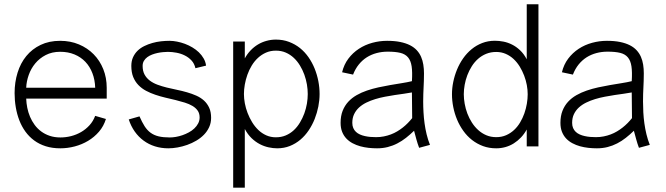

<svg xmlns="http://www.w3.org/2000/svg" viewBox="-20 -690 3138 905"><path d="M428.6 -143.9Q419.2 -118.5 401.8 -99.5Q384.4 -80.4 362.3 -67.6Q340.1 -54.8 315.1 -48.4Q290.1 -42.1 265 -42.1Q237.1 -42.1 214.5 -49.7Q191.8 -57.3 174.1 -70.5Q156.3 -83.7 143.3 -101.4Q130.2 -119.2 121.6 -139.5Q113 -159.9 108.6 -181.8Q104.2 -203.8 103.5 -225.3H483V-276.2Q483 -323.7 466.8 -364.1Q450.6 -404.5 421.4 -434.2Q392.2 -463.9 352 -480.7Q311.8 -497.6 263.7 -497.6Q211.5 -497.6 171.4 -478.3Q131.3 -459.1 104 -425.8Q76.7 -392.5 62.8 -347.4Q48.8 -302.4 48.8 -251Q48.8 -216.9 54.4 -184.4Q59.9 -152 71 -123.1Q82.1 -94.2 99.6 -69.9Q117.1 -45.7 141 -28Q164.9 -10.3 195.7 -0.6Q226.4 9.1 264.5 9.1Q298.4 9.1 332.2 0.2Q366 -8.7 395.2 -26.1Q424.4 -43.5 446.7 -69.4Q468.9 -95.3 479.3 -129.2ZM103.5 -276.4Q104.7 -306.5 115.4 -336.6Q126 -366.8 146.1 -391.1Q166.1 -415.3 195.6 -430.6Q225.2 -445.9 263.7 -445.9Q301 -445.9 331.1 -433.4Q361.1 -421 382.4 -398.6Q403.7 -376.2 415.6 -344.9Q427.6 -313.6 428.7 -276.4Z M951.3 -380.7Q948.9 -399 939.8 -414.7Q930.8 -430.4 917.3 -443.5Q903.7 -456.5 886.7 -466.6Q869.7 -476.7 851.4 -483.5Q833.1 -490.2 814.4 -493.9Q795.7 -497.6 778.6 -497.6Q759.7 -497.6 738.8 -495.3Q717.9 -493 698 -487.3Q678 -481.7 660 -472.8Q642 -464 628.5 -450.9Q615.1 -437.7 607 -420Q599 -402.3 599 -379.3Q599 -349 607.9 -327Q616.9 -305 632.5 -288.9Q648.1 -272.8 668.5 -262Q689 -251.1 712.3 -243.3Q735.7 -235.4 759.9 -229.7Q784.2 -224.1 807.6 -218.4Q830.9 -212.6 851.3 -206.3Q871.8 -199.9 887.4 -190.6Q903 -181.3 912 -168.2Q920.9 -155.2 920.9 -136.6Q920.9 -121.2 914 -108.2Q907.2 -95.2 896 -84.6Q884.8 -73.9 870 -66Q855.3 -58 839.8 -52.7Q824.3 -47.4 808.8 -44.7Q793.4 -42.1 780.5 -42.1Q749.5 -42.1 727.7 -47.3Q705.9 -52.5 689.7 -64.4Q673.5 -76.4 661.5 -95.2Q649.5 -114.1 637.5 -141.5L586.9 -127Q597.3 -95.2 615.1 -70Q632.9 -44.8 656.9 -27.2Q680.8 -9.5 710.3 -0.2Q739.9 9.1 773.6 9.1Q794.1 9.1 817 5Q839.9 0.9 862.3 -7Q884.8 -15 905.2 -27Q925.7 -39 941.2 -54.9Q956.7 -70.7 965.9 -90.8Q975.1 -110.8 975.1 -134.6Q975.1 -162.5 966 -182.2Q956.9 -201.9 941.5 -216Q926 -230 905.3 -239.2Q884.6 -248.4 861.4 -255Q838.3 -261.7 813.7 -266.7Q789.2 -271.7 766 -277.4Q742.9 -283.1 722.1 -290.8Q701.4 -298.5 686 -310.2Q670.5 -321.9 661.4 -338.6Q652.3 -355.3 652.3 -379.3Q652.3 -393.1 658.4 -403.2Q664.4 -413.3 674.4 -420.7Q684.4 -428 697 -432.8Q709.6 -437.6 722.9 -440.4Q736.2 -443.2 749 -444.3Q761.7 -445.5 771.4 -445.5Q791.1 -445.5 812.1 -441.5Q833.1 -437.6 851.3 -428.4Q869.6 -419.3 883 -404.6Q896.4 -390 901.1 -368.5Z M1133.9 194.6V-82Q1147.6 -56.3 1165.9 -38.7Q1184.3 -21.1 1204.6 -10.6Q1224.9 0 1246.1 4.5Q1267.3 9.1 1286.4 9.1Q1318.8 9.1 1346.2 -1.8Q1373.6 -12.8 1395.9 -31.6Q1418.2 -50.5 1435.1 -75.7Q1452 -100.9 1463.3 -129.3Q1474.5 -157.8 1480.5 -188Q1486.4 -218.1 1486.4 -246.8Q1486.4 -277 1480.5 -307.6Q1474.5 -338.3 1463 -366.9Q1451.4 -395.4 1434.1 -420.3Q1416.7 -445.2 1393.8 -463.6Q1370.8 -481.9 1342.4 -492.6Q1314 -503.4 1280.3 -503.4Q1258 -503.4 1236.5 -497.5Q1214.9 -491.7 1195.9 -480.3Q1176.9 -468.9 1161.2 -452.4Q1145.4 -435.9 1133.9 -414.9V-494.1H1079.1V194.6ZM1430.6 -246.8Q1430.6 -225.2 1426.7 -201.8Q1422.7 -178.3 1414.5 -155.6Q1406.2 -133 1393.8 -112.4Q1381.5 -91.7 1364.9 -76.3Q1348.4 -60.9 1327.1 -51.8Q1305.8 -42.8 1280.3 -42.8Q1255.9 -42.8 1235.1 -52.1Q1214.3 -61.4 1197.7 -77.3Q1181.2 -93.2 1168.4 -114Q1155.7 -134.8 1147 -157.5Q1138.3 -180.2 1134 -203.2Q1129.8 -226.2 1129.8 -246.8Q1129.8 -268.1 1133.9 -291.5Q1138 -314.9 1146.1 -337.7Q1154.1 -360.5 1166.6 -381Q1179.1 -401.6 1195.9 -417.1Q1212.7 -432.7 1233.8 -442Q1254.8 -451.3 1280.3 -451.3Q1306 -451.3 1327.1 -442.1Q1348.1 -432.9 1364.8 -417.3Q1381.5 -401.7 1393.8 -381.3Q1406.2 -361 1414.5 -338.2Q1422.7 -315.4 1426.7 -291.8Q1430.6 -268.3 1430.6 -246.8Z M2006.7 -7.1Q1997.1 -31.2 1990.9 -56.9Q1984.7 -82.5 1981.2 -108.5Q1977.6 -134.5 1976.2 -160.5Q1974.7 -186.5 1974.7 -211.4Q1974.7 -231.3 1975.3 -247.1Q1975.8 -263 1976.6 -278Q1977.4 -292.9 1977.9 -308.7Q1978.5 -324.5 1978.5 -343.9Q1978.5 -365.6 1975.3 -385.4Q1972.2 -405.2 1964.8 -422.1Q1957.5 -439.1 1944.7 -453Q1931.9 -466.9 1912.6 -476.8Q1893.2 -486.6 1866.6 -492.1Q1840 -497.6 1804.6 -497.6Q1769.1 -497.6 1734.7 -488.2Q1700.3 -478.8 1671.6 -460Q1642.9 -441.2 1622.1 -413.6Q1601.3 -386 1592.5 -349.4L1644.2 -338.4Q1654.8 -365.8 1671.4 -386.2Q1687.9 -406.6 1709.1 -420Q1730.3 -433.3 1755.3 -439.9Q1780.3 -446.5 1807.6 -446.5Q1843.8 -446.5 1867.1 -440.8Q1890.3 -435.1 1903.3 -419.6Q1916.3 -404.2 1920.3 -377.1Q1924.3 -350 1921.6 -307.4Q1899.7 -302.1 1873.4 -298Q1847.2 -293.8 1819.5 -289.1Q1791.9 -284.4 1763.7 -278.2Q1735.5 -272 1709.4 -263.1Q1683.3 -254.2 1660.9 -241.4Q1638.4 -228.6 1621.5 -210.3Q1604.6 -191.9 1595 -167.5Q1585.4 -143.1 1585.4 -110.9Q1585.4 -86.8 1592.7 -68.5Q1600 -50.2 1612.7 -36.9Q1625.3 -23.7 1642 -14.8Q1658.8 -5.9 1677.8 -0.6Q1696.8 4.6 1717.3 6.9Q1737.7 9.1 1757.2 9.1Q1784.1 9.1 1807.7 3.1Q1831.4 -2.9 1852.8 -14Q1874.3 -25 1893.7 -40.3Q1913 -55.5 1931.7 -73.7Q1937.1 -53.5 1942.6 -33.2Q1948.2 -12.9 1955.6 6.7ZM1922.8 -133.2Q1913.5 -121.5 1902.4 -110.2Q1891.4 -98.9 1878.8 -89Q1866.3 -79.1 1852.3 -70.8Q1838.3 -62.4 1822.4 -56.4Q1806.5 -50.4 1789.2 -47Q1771.8 -43.5 1752.8 -43.5Q1739.4 -43.5 1725.9 -44.6Q1712.3 -45.8 1699.8 -48.6Q1687.3 -51.3 1676.5 -56.2Q1665.6 -61 1657.7 -68.5Q1649.7 -76 1645.2 -86.5Q1640.6 -97 1640.6 -110.9Q1640.6 -134.3 1649.2 -152Q1657.7 -169.8 1672.4 -183.3Q1687.1 -196.7 1706.7 -206.4Q1726.4 -216 1748.7 -222.8Q1770.9 -229.6 1794.6 -234.1Q1818.4 -238.6 1841.2 -242.1Q1864.1 -245.5 1884.7 -248.3Q1905.3 -251 1921.6 -254.3Z M2518 0V-669.9H2462.8V-410.6Q2449.2 -436.3 2431.2 -453.2Q2413.2 -470.2 2393.3 -480Q2373.5 -489.9 2353 -493.9Q2332.5 -497.9 2312.9 -497.9Q2280.5 -497.9 2252.9 -487.2Q2225.3 -476.6 2202.8 -458Q2180.2 -439.5 2162.9 -414.7Q2145.6 -389.9 2134.1 -361.9Q2122.6 -333.9 2116.5 -304.2Q2110.4 -274.5 2110.4 -245.8Q2110.4 -215.9 2116.5 -185.2Q2122.6 -154.5 2134.4 -126.2Q2146.2 -97.9 2164 -73.1Q2181.7 -48.3 2204.9 -30.2Q2228.1 -12 2256.7 -1.4Q2285.3 9.1 2319 9.1Q2341.3 9.1 2362.4 3.2Q2383.5 -2.7 2401.9 -14.3Q2420.3 -25.9 2435.9 -42.4Q2451.4 -58.9 2462.8 -79.6V0ZM2166.1 -245.8Q2166.1 -267.4 2170.3 -290.4Q2174.4 -313.4 2182.8 -335.6Q2191.3 -357.8 2203.9 -377.8Q2216.6 -397.8 2233.4 -412.6Q2250.2 -427.5 2271.7 -436.3Q2293.3 -445.1 2319 -445.1Q2343.4 -445.1 2364 -436Q2384.6 -427 2401 -411.7Q2417.4 -396.3 2429.8 -376.1Q2442.1 -355.8 2450.6 -333.7Q2459 -311.6 2463.2 -289Q2467.3 -266.4 2467.3 -245.8Q2467.3 -224.8 2463.4 -201.4Q2459.5 -178.1 2451.6 -155.6Q2443.7 -133.1 2431.5 -112.7Q2419.3 -92.3 2402.9 -77.1Q2386.4 -61.8 2365.4 -52.6Q2344.5 -43.5 2319 -43.5Q2293.5 -43.5 2272.2 -52.6Q2251 -61.6 2234.1 -77Q2217.1 -92.3 2204.3 -112.4Q2191.5 -132.4 2182.9 -155Q2174.4 -177.6 2170.3 -201Q2166.1 -224.3 2166.1 -245.8Z M3042.8 -7.1Q3033.3 -31.2 3027.1 -56.9Q3020.9 -82.5 3017.3 -108.5Q3013.7 -134.5 3012.3 -160.5Q3010.9 -186.5 3010.9 -211.4Q3010.9 -231.3 3011.4 -247.1Q3012 -263 3012.7 -278Q3013.5 -292.9 3014 -308.7Q3014.6 -324.5 3014.6 -343.9Q3014.6 -365.6 3011.5 -385.4Q3008.4 -405.2 3001 -422.1Q2993.6 -439.1 2980.8 -453Q2968.1 -466.9 2948.7 -476.8Q2929.4 -486.6 2902.7 -492.1Q2876.1 -497.6 2840.7 -497.6Q2805.2 -497.6 2770.8 -488.2Q2736.4 -478.8 2707.7 -460Q2679.1 -441.2 2658.2 -413.6Q2637.4 -386 2628.6 -349.4L2680.4 -338.4Q2691 -365.8 2707.5 -386.2Q2724.1 -406.6 2745.2 -420Q2766.4 -433.3 2791.4 -439.9Q2816.4 -446.5 2843.8 -446.5Q2879.9 -446.5 2903.2 -440.8Q2926.5 -435.1 2939.4 -419.6Q2952.4 -404.2 2956.4 -377.1Q2960.4 -350 2957.7 -307.4Q2935.9 -302.1 2909.6 -298Q2883.3 -293.8 2855.7 -289.1Q2828 -284.4 2799.8 -278.2Q2771.6 -272 2745.5 -263.1Q2719.5 -254.2 2697 -241.4Q2674.5 -228.6 2657.6 -210.3Q2640.7 -191.9 2631.2 -167.5Q2621.6 -143.1 2621.6 -110.9Q2621.6 -86.8 2628.9 -68.5Q2636.2 -50.2 2648.8 -36.9Q2661.4 -23.7 2678.2 -14.8Q2694.9 -5.9 2713.9 -0.6Q2733 4.6 2753.4 6.9Q2773.8 9.1 2793.3 9.1Q2820.3 9.1 2843.9 3.1Q2867.5 -2.9 2889 -14Q2910.5 -25 2929.8 -40.3Q2949.2 -55.5 2967.8 -73.7Q2973.2 -53.5 2978.8 -33.2Q2984.3 -12.9 2991.7 6.7ZM2958.9 -133.2Q2949.6 -121.5 2938.6 -110.2Q2927.5 -98.9 2914.9 -89Q2902.4 -79.1 2888.4 -70.8Q2874.4 -62.4 2858.5 -56.4Q2842.7 -50.4 2825.3 -47Q2807.9 -43.5 2788.9 -43.5Q2775.6 -43.5 2762 -44.6Q2748.5 -45.8 2736 -48.6Q2723.4 -51.3 2712.6 -56.2Q2701.8 -61 2693.8 -68.5Q2685.9 -76 2681.3 -86.5Q2676.8 -97 2676.8 -110.9Q2676.8 -134.3 2685.3 -152Q2693.8 -169.8 2708.5 -183.3Q2723.2 -196.7 2742.9 -206.4Q2762.5 -216 2784.8 -222.8Q2807.1 -229.6 2830.8 -234.1Q2854.5 -238.6 2877.3 -242.1Q2900.2 -245.5 2920.8 -248.3Q2941.5 -251 2957.7 -254.3Z"/></svg>

Font: SaysetthaMai Thin
Style: Regular
Weight: 100
Designer: John M. Durdin
Foundry: Lao Script for Windows
Version: Version 1.101